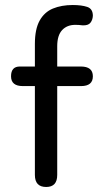

<svg xmlns="http://www.w3.org/2000/svg" viewBox="-20 -745 405 765"><path d="M164 0Q119 0 119 -48V-402H71Q24 -402 24 -441Q24 -480 59 -480H119V-570Q119 -629 138 -663Q157 -697 191 -711Q225 -725 270 -725Q305 -725 327.5 -717.5Q350 -710 350 -682Q349 -665 340 -654Q331 -643 309 -644Q302 -645 294.5 -645.5Q287 -646 280 -646Q247 -646 227.5 -625Q208 -604 208 -561V-480H302Q350 -480 350 -441Q350 -402 303 -402H208V-48Q208 0 164 0Z"/></svg>

Font: Zen Maru Gothic Medium
Style: Regular
Weight: 500
Designer: Yoshimichi Ohira
Foundry: Positype
Version: Version 1.001